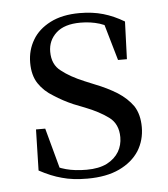

<svg xmlns="http://www.w3.org/2000/svg" viewBox="-42 -509 489 560"><g transform="rotate(-5 202.5 -229.5)"><path d="M192 12Q248 12 286 -6Q324 -24 344 -55Q363 -86 363 -124Q363 -161 347 -186Q330 -210 302 -228Q273 -246 237 -260L208 -272Q167 -289 142 -309Q116 -328 116 -366Q116 -399 140 -421Q164 -443 211 -443Q241 -443 267 -435Q292 -427 317 -408V-439H278L311 -325H337L341 -435Q311 -453 280 -462Q249 -471 211 -471Q160 -471 125 -453Q90 -435 73 -406Q55 -376 55 -339Q55 -302 71 -278Q87 -254 114 -238Q140 -221 170 -208L203 -195Q244 -179 271 -159Q298 -139 298 -100Q298 -77 287 -58Q275 -38 252 -26Q228 -14 192 -14Q158 -14 132 -21Q106 -28 81 -43V-15H117L82 -144H55L52 -24Q87 -5 118 3Q149 12 192 12Z"/></g></svg>

Font: Source Serif 4 48pt
Style: Regular
Weight: 400
Designer: Frank Grie√ühammer
Foundry: Adobe Systems Incorporated
Version: Version 4.004;hotconv 1.0.116;makeotfexe 2.5.65601